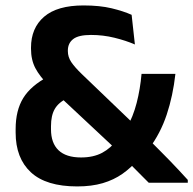

<svg xmlns="http://www.w3.org/2000/svg" viewBox="-20 -672 710 706"><path d="M527 0Q518 -9 503.5 -23.5Q489 -38 473 -54.2Q457 -70.5 442.8 -84.5Q428.5 -98.5 421 -106L403.5 -126L180.5 -334.5L160 -357Q126 -391 110 -421.5Q94 -452 94 -493V-496.5Q94 -569 142.2 -610.5Q190.5 -652 287 -652Q347 -652 390.5 -641.5Q434 -631 464 -617.5L476 -508.5Q442.5 -523 400.8 -533.2Q359 -543.5 314.5 -543.5Q268.5 -543.5 249 -528.2Q229.5 -513 229.5 -486V-484Q229.5 -462.5 242.2 -443.5Q255 -424.5 281 -399.5L478.5 -210L509.5 -177Q526 -160.5 542 -144.2Q558 -128 574 -112Q590 -96 606 -79.5Q622 -63 638 -45.8Q654 -28.5 670.5 -10.5V0ZM264 13.5Q149.5 13.5 93.5 -38.5Q37.5 -90.5 37.5 -184.5V-197.5Q37.5 -266 65.5 -311.5Q93.5 -357 158 -391L227 -310.5Q195.5 -295.5 181.5 -271.5Q167.5 -247.5 167.5 -208V-196.5Q167.5 -146 195.2 -119.5Q223 -93 278 -93Q323.5 -93 355.8 -110.2Q388 -127.5 411 -159L445.5 -200.5Q469.5 -243 482.5 -293.5Q495.5 -344 500.5 -400.5H625Q616 -319.5 593 -250.5Q570 -181.5 528 -125.5L489 -87Q462.5 -55.5 430.5 -33Q398.5 -10.5 357.8 1.5Q317 13.5 264 13.5Z"/></svg>

Font: Anek Gurmukhi SemiBold
Style: Regular
Weight: 600
Designer: Sarang Kulkarni (Gurmukhi), Yesha Goshar (Latin)
Foundry: Ek Type
Version: Version 1.003